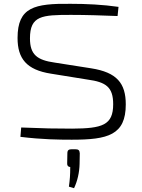

<svg xmlns="http://www.w3.org/2000/svg" viewBox="-20 -721 746 1006"><path d="M350 -701C161 -703 72 -684 72 -522C72 -414 119 -355 247 -335L439 -304C535 -291 573 -265 573 -175C573 -65 516 -48 358 -47C270 -47 211 -48 91 -53L87 -4C201 10 289 11 356 11C545 11 639 -13 639 -174C639 -285 592 -342 458 -363L267 -393C174 -406 137 -435 137 -520C137 -639 200 -643 352 -643C433 -643 519 -640 596 -637L601 -685C518 -697 432 -701 350 -701ZM356 61C340 61 333 66 333 82L332 135C331 147 338 154 348 154C348 197 346 221 341 257L368 265C386 227 396 182 397 138L398 82C397 66 391 61 374 61Z"/></svg>

Font: Exo 2 Light Expanded
Style: Regular
Weight: 300
Width: 7
Designer: Natanael Gama
Version: Version 1.001;PS 001.001;hotconv 1.0.70;makeotf.lib2.5.58329